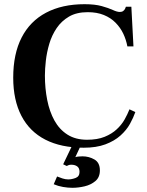

<svg xmlns="http://www.w3.org/2000/svg" viewBox="-20 -692 700 915"><path d="M379 12Q271 12 196 -26.5Q121 -65 82 -140Q43 -215 43 -322Q43 -435 83 -513Q123 -591 199.5 -631.5Q276 -672 383 -672Q432 -672 464.5 -663Q497 -654 517.5 -644.5Q538 -635 551 -635Q561 -635 567 -639.5Q573 -644 576 -650L580 -660H606L616 -471H587Q581 -503 567.5 -531.5Q554 -560 531 -583.5Q508 -607 475 -620.5Q442 -634 398 -634Q345 -634 309 -613Q273 -592 250 -558Q227 -524 215 -483.5Q203 -443 198.5 -403Q194 -363 194 -332Q194 -271 205 -215.5Q216 -160 239.5 -117.5Q263 -75 301.5 -50.5Q340 -26 395 -26Q444 -26 478.5 -40Q513 -54 536.5 -76Q560 -98 574 -123Q588 -148 597 -171L625 -158Q616 -132 599.5 -102Q583 -72 554 -46Q525 -20 482 -4Q439 12 379 12ZM325 203Q304 203 280.5 199Q257 195 236 186L252 149Q264 154 278 158.5Q292 163 305 163Q322 163 340.5 156Q359 149 359 127Q359 109 348 101Q337 93 320 93Q313 93 308 94.5Q303 96 298 99L281 91L325 -1H366L339 57Q344 55 354 54Q364 53 373 53Q404 53 430 68Q456 83 456 120Q456 153 434.5 171Q413 189 383 196Q353 203 325 203Z"/></svg>

Font: Frank Ruhl Libre SemiBold
Style: Regular
Weight: 600
Designer: Yanek Iontef
Foundry: Fontef
Version: Version 6.003;gftools[0.9.30]